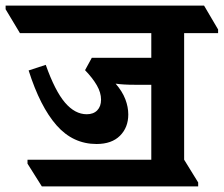

<svg xmlns="http://www.w3.org/2000/svg" viewBox="-78 -645 797 684"><path d="M71 19 20 -62V-76H461V-343H402Q361 -343 334 -347Q358 -319 368.5 -291.5Q379 -264 379 -237Q379 -191 349.5 -161.5Q320 -132 266 -132Q182 -132 123.5 -198.5Q65 -265 24 -394L85 -414Q118 -321 153.5 -279.5Q189 -238 231 -238Q255 -238 268.5 -252Q282 -266 282 -290Q282 -315 267 -341Q252 -367 225 -395L249 -439H461V-527H-7L-58 -612V-625H649L699 -540V-527H578V-76L628 5V19Z"/></svg>

Font: Noto Serif Devanagari SemiCondensed
Style: Bold
Weight: 700
Width: 4
Designer: Universal Thirst, Indian Type Foundry and the Monotype Design Team
Foundry: Monotype Imaging Inc.
Version: Version 2.004; ttfautohint (v1.8.4.7-5d5b)